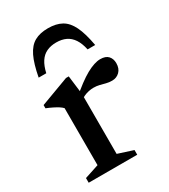

<svg xmlns="http://www.w3.org/2000/svg" viewBox="-171 -769 753 853"><g transform="rotate(-30 205.5 -342.5)"><path d="M346.5 -450Q374 -450 387 -435.8Q400 -421.5 400 -399Q400 -371.5 384.2 -356Q368.5 -340.5 345.5 -340.5Q329.5 -340.5 315.5 -344.2Q301.5 -348 287.2 -351.5Q273 -355 256.5 -355Q245 -355 232 -352.2Q219 -349.5 206.8 -343.8Q194.5 -338 183.5 -330L171.5 -350Q202.5 -377 228 -396Q253.5 -415 274.8 -426.8Q296 -438.5 313.8 -444.2Q331.5 -450 346.5 -450ZM199.5 -356V-49L277 -24V0H28V-24L101 -48V-340.5Q94 -348 83.2 -354.8Q72.5 -361.5 58.5 -368.5Q44.5 -375.5 27 -382.5V-399L173.5 -453.5H187.5ZM214 -612Q186 -612 164.8 -602Q143.5 -592 129.5 -570.5Q115.5 -549 108 -515.5H69Q81 -580 99 -617Q117 -654 144.8 -669.5Q172.5 -685 214 -685Q255.5 -685 283.5 -669.5Q311.5 -654 329.5 -617Q347.5 -580 359 -515.5H320Q313 -549 298.8 -570.5Q284.5 -592 263.5 -602Q242.5 -612 214 -612Z"/></g></svg>

Font: Newsreader 16pt Medium
Style: Regular
Weight: 500
Designer: Hugues Gentile
Foundry: Production Type
Version: Version 1.003